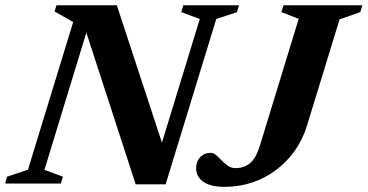

<svg xmlns="http://www.w3.org/2000/svg" viewBox="-46 -696 1394 728"><path d="M583 -109.5 543.5 -75 711.5 -624 641.5 -650 649 -676H860.5L852.5 -650L774 -624L582 3H468.5L269.5 -609L295.5 -618.5L122.5 -52L192.5 -26L184.5 0H-26.5L-19 -26L60 -52.5L231.5 -612.5L161 -652.5L168 -676H397ZM1117.5 -218Q1102 -167.5 1072.2 -125.2Q1042.5 -83 1001.5 -52Q960.5 -21 910.8 -4.2Q861 12.5 805.5 12.5Q751.5 12.5 724.5 -7Q697.5 -26.5 697.5 -58.5Q697.5 -83.5 713 -100Q728.5 -116.5 753.5 -116.5Q763.5 -116.5 773.5 -107.8Q783.5 -99 794.5 -87.5Q805.5 -76 818.5 -67.2Q831.5 -58.5 847.5 -58.5Q878.5 -58.5 901.5 -77Q924.5 -95.5 939.5 -144L1086.5 -624.5L1021 -650L1029 -676H1328L1320 -650L1241.5 -622.5Z"/></svg>

Font: Newsreader 16pt 16pt
Style: Bold Italic
Weight: 700
Italic angle: -17°
Version: Version 1.003